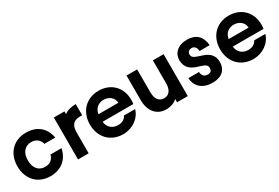

<svg xmlns="http://www.w3.org/2000/svg" viewBox="49 -1371 3179 2189"><g transform="rotate(-30 1639.0 -276.0)"><path d="M307 -562C146 -562 33 -450 33 -276C33 -102 146 9 307 9C452 9 547 -77 572 -206H428C411 -147 371 -114 306 -114C224 -114 170 -173 170 -276C170 -379 224 -439 306 -439C371 -439 414 -402 428 -346H571C547 -482 452 -562 307 -562Z M671 -552V0H811V-273C811 -381 859 -413 938 -413H964V-560C896 -560 845 -543 811 -516V-552Z M1393 -330H1130C1142 -402 1194 -444 1260 -444C1332 -444 1389 -400 1393 -330ZM987 -276C987 -106 1101 9 1264 9C1386 9 1492 -66 1522 -172H1375C1358 -137 1324 -110 1264 -110C1194 -110 1136 -153 1128 -232H1533C1536 -250 1537 -270 1537 -287C1537 -451 1424 -562 1264 -562C1101 -562 987 -446 987 -276Z M2116 0V-552H1975V-250C1975 -160 1935 -113 1871 -113C1809 -113 1768 -160 1768 -250V-552H1628V-229C1628 -77 1712 9 1828 9C1890 9 1943 -11 1975 -44V0Z M2438 10C2572 10 2628 -62 2628 -157C2623 -359 2370 -299 2370 -397C2370 -432 2391 -453 2426 -453C2466 -453 2486 -423 2489 -378H2622C2614 -491 2551 -562 2427 -562C2305 -562 2234 -491 2237 -395C2245 -194 2494 -255 2494 -157C2494 -124 2487 -99 2434 -99C2390 -99 2367 -128 2364 -174H2223C2230 -70 2299 10 2438 10Z M3107 -330H2844C2856 -402 2908 -444 2974 -444C3046 -444 3103 -400 3107 -330ZM2701 -276C2701 -106 2815 9 2978 9C3100 9 3206 -66 3236 -172H3089C3072 -137 3038 -110 2978 -110C2908 -110 2850 -153 2842 -232H3247C3250 -250 3251 -270 3251 -287C3251 -451 3138 -562 2978 -562C2815 -562 2701 -446 2701 -276Z"/></g></svg>

Font: Malmofest SemiBold
Style: Regular
Weight: 600
Designer: Jonny Pinhorn (Poppins), Kolossal
Version: Version 1.004;Glyphs 3.1.2 (3151)